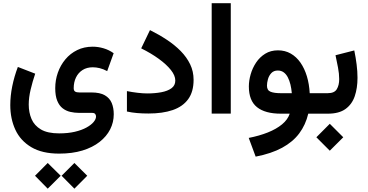

<svg xmlns="http://www.w3.org/2000/svg" viewBox="-20 -701 2267 1184"><path d="M438.8 304.1 359.8 382.8 438.8 462.5 518 382.8ZM274.3 304.1 195.9 382.8 274.3 462.5 354.1 382.8ZM344.9 246.3Q426.1 246.3 488.7 227.1Q551.3 207.8 594.2 174.1Q637.2 140.3 659.4 96.6Q681.5 52.8 681.5 3.6Q681.5 -35.4 669 -65.8Q656.4 -96.2 626.4 -113.5Q596.3 -130.9 543.5 -130.9H469Q451.9 -130.9 443.2 -136.4Q434.5 -141.9 434.5 -157.5Q434.5 -194 448.5 -223.1Q462.5 -252.2 489 -269.2Q515.4 -286.1 552.2 -286.1Q572.2 -286.1 594.5 -280.8Q616.9 -275.4 641 -262.5L680.9 -372.8Q651.7 -393.6 618.3 -403.3Q585 -413.1 551.7 -413.1Q498.7 -413.1 456.1 -392.2Q413.4 -371.3 383.2 -335.1Q352.9 -298.9 336.8 -253.1Q320.6 -207.3 320.6 -157.2Q320.6 -109.8 332.9 -79.8Q345.1 -49.8 366.1 -33.4Q387.1 -17.1 413.6 -11Q440 -4.9 468.3 -4.9H547.4Q561.5 -4.9 566.8 1.6Q572.2 8.1 572.2 17.6Q572.2 33.5 557.1 51.6Q542 69.6 513.1 85.5Q484.2 101.5 441.9 111.5Q399.6 121.5 344.9 121.5Q273.4 121.5 232.5 97.4Q191.6 73.2 174.4 32.9Q157.2 -7.5 157.2 -56.2Q157.2 -99.4 168.8 -148.2Q180.3 -197.1 197.1 -246.7L90.1 -288.2Q67.8 -229.4 55.6 -169.4Q43.4 -109.4 43.4 -52.9Q43.4 31.3 74.8 99.1Q106.2 166.8 173 206.5Q239.7 246.3 344.9 246.3Z M888.2 -124.8Q862.2 -124.8 828.3 -128.8Q794.4 -132.8 762.7 -139.2V-13.3Q793.2 -6.5 825.8 -3.8Q858.5 -1 895.5 -1Q982.9 -1 1045.1 -22.3Q1107.3 -43.7 1140.6 -89.6Q1173.8 -135.4 1173.8 -208.8Q1173.8 -260.3 1152.7 -304.3Q1131.5 -348.3 1094.3 -386.2Q1057 -424 1008.3 -456.1Q959.7 -488.2 904.8 -515.4L850.7 -402.8Q912.1 -372.4 959.5 -337.9Q1006.8 -303.5 1033.9 -269.3Q1061 -235.2 1061 -204.4Q1061 -173.9 1037.3 -156.7Q1013.6 -139.5 974.3 -132.1Q935 -124.8 888.2 -124.8Z M1403.1 -681.2H1285.4V-0.5H1403.1Z M1694.1 -390.6Q1649.2 -390.6 1615.5 -369.7Q1581.7 -348.8 1559.3 -315.2Q1536.9 -281.6 1525.8 -242.8Q1514.6 -203.9 1514.6 -167.8Q1514.6 -80.3 1564.9 -40.1Q1615.1 0 1712 0H1766.6Q1754.6 36.7 1719.3 65.8Q1684.1 94.9 1631.4 115.9Q1578.7 136.8 1513.8 149.5L1556.6 264.9Q1653.6 246.1 1719.7 210.2Q1785.7 174.3 1825.2 121.7Q1864.6 69 1881 0H1932.9V-126.4H1889.9Q1886.9 -182.3 1872.5 -230.5Q1858 -278.6 1833 -314.6Q1807.9 -350.6 1773 -370.6Q1738.1 -390.6 1694.1 -390.6ZM1710.1 -126.4Q1670.6 -126.4 1648.4 -135.3Q1626.3 -144.1 1626.3 -172.5Q1626.3 -190.6 1632.3 -212.5Q1638.4 -234.3 1653.1 -250.2Q1667.9 -266.1 1693 -266.1Q1714.1 -266.1 1729.3 -255Q1744.6 -243.9 1754.8 -224.3Q1765 -204.7 1771.1 -179.6Q1777.1 -154.5 1779.5 -126.4Z M1913.1 -126.4V0H1936.5V-126.4ZM2013.7 62.4 1930.9 145.5 2013.7 228.3 2096.8 145.5ZM2001.5 0Q2070.6 0 2110.6 -28.9Q2150.6 -57.8 2167.6 -107.8Q2184.6 -157.8 2184.6 -221.1Q2184.6 -260.3 2179.2 -303.1Q2173.9 -346 2164.7 -390L2049 -360.4Q2057 -322.9 2064.4 -284.4Q2071.7 -245.9 2071.7 -213.3Q2071.7 -175.4 2056.8 -150.9Q2042 -126.4 2001.7 -126.4H1923.3V0Z"/></svg>

Font: Vazirmatn
Style: Regular
Weight: 400
Designer: Saber Rastikerdar
Foundry: Saber Rastikerdar
Version: Version 33.003;September 2, 2022;FontCreator 14.0.0.2862 64-